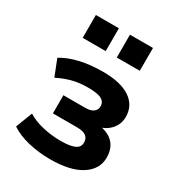

<svg xmlns="http://www.w3.org/2000/svg" viewBox="-177 -840 885 961"><g transform="rotate(30 266.0 -359.0)"><path d="M258 11Q190 11 130 -3.5Q70 -18 28 -46L65 -142Q100 -119 152 -107Q204 -95 255 -95Q311 -95 337 -107Q363 -119 363 -146Q363 -170 346.5 -182.5Q330 -195 294 -195H155V-300H281Q312 -300 328 -312Q344 -324 344 -345Q344 -370 321.5 -382.5Q299 -395 242 -395Q192 -395 150 -383.5Q108 -372 72 -353L35 -447Q76 -473 136 -487Q196 -501 269 -501Q371 -501 425.5 -464.5Q480 -428 480 -362Q480 -317 449.5 -285.5Q419 -254 367 -246V-261Q410 -258 439.5 -243Q469 -228 484 -201.5Q499 -175 499 -138Q499 -70 436 -29.5Q373 11 258 11ZM292 -597V-729H425V-597ZM95 -597V-729H228V-597Z"/></g></svg>

Font: Nunito Sans 12pt ExtraBold
Style: Regular
Weight: 800
Designer: Vernon Adams
Foundry: Vernon Adams
Version: Version 3.101;gftools[0.9.27]